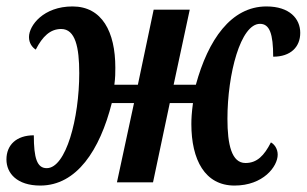

<svg xmlns="http://www.w3.org/2000/svg" viewBox="-38 -566 952 596"><path d="M87 10C200 10 272 -100 309 -246H378L325 0H437L489 -246H561C557 -216 556 -198 556 -181C556 -70 598 10 690 10C779 10 824 -49 824 -86C824 -104 814 -118 803 -124C782 -83 760 -60 724 -60C681 -60 668 -117 668 -197C668 -337 709 -492 769 -492C799 -492 810 -461 810 -390C864 -390 894 -420 894 -464C894 -508 861 -546 789 -546C679 -546 608 -442 570 -303H501L551 -536H439L390 -303H317C320 -325 320 -341 320 -356C320 -467 279 -546 187 -546C97 -546 52 -487 52 -451C52 -432 62 -419 73 -412C94 -453 118 -476 152 -476C196 -476 208 -419 208 -339C208 -199 167 -44 107 -44C77 -44 67 -75 67 -146C13 -146 -18 -116 -18 -71C-18 -28 15 10 87 10Z"/></svg>

Font: Noto Serif Condensed SemiBold
Style: Italic
Weight: 600
Width: 3
Italic angle: -12°
Designer: Monotype Design Team
Foundry: Monotype Imaging Inc.
Version: Version 2.014